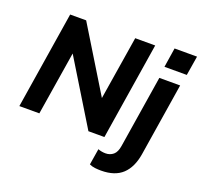

<svg xmlns="http://www.w3.org/2000/svg" viewBox="-157 -908 1369 1309"><g transform="rotate(20 527.5 -254.0)"><path d="M32 0 144 -705H260L542 -244L616 -705H761L649 0H533L251 -461L177 0ZM870 -590 892 -731H1055L1032 -590ZM705 223Q683 223 661 220.5Q639 218 620 209L639 92Q665 102 694 102Q726 102 749.5 82.5Q773 63 780 15L863 -507H1014L930 22Q914 121 859.5 172Q805 223 705 223Z"/></g></svg>

Font: Mulish ExtraBold
Style: Italic
Weight: 800
Italic angle: -9°
Designer: Vernon Adams
Foundry: Vernon Adams
Version: Version 3.603; ttfautohint (v1.8.3)